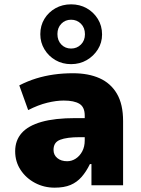

<svg xmlns="http://www.w3.org/2000/svg" viewBox="-20 -855 649 886"><path d="M232 11Q183 11 141.5 -11Q100 -33 75 -71Q50 -109 50 -157Q50 -207 80 -241Q110 -275 171.5 -292.5Q233 -310 328 -310H392V-222H349Q318 -222 295.5 -219Q273 -216 257.5 -210Q242 -204 234.5 -192.5Q227 -181 227 -163Q227 -140 244.5 -125.5Q262 -111 290 -111Q311 -111 329.5 -123Q348 -135 359.5 -156.5Q371 -178 371 -207V-322Q371 -361 346.5 -376Q322 -391 274 -391Q240 -391 198.5 -381Q157 -371 110 -347L69 -461Q108 -481 147 -493Q186 -505 228 -511Q270 -517 317 -517Q388 -517 439.5 -494Q491 -471 519.5 -422.5Q548 -374 548 -296V0H402V-98H395Q378 -63 356.5 -38.5Q335 -14 305.5 -1.5Q276 11 232 11ZM308 -559Q268 -559 236 -577.5Q204 -596 185 -627.5Q166 -659 166 -697Q166 -737 185 -768Q204 -799 236 -817Q268 -835 308 -835Q348 -835 380 -817Q412 -799 431.5 -767.5Q451 -736 451 -696Q451 -658 431.5 -627Q412 -596 380 -577.5Q348 -559 308 -559ZM308 -631Q335 -631 353.5 -649.5Q372 -668 372 -697Q372 -727 353.5 -745.5Q335 -764 308 -764Q281 -764 263 -745.5Q245 -727 245 -698Q245 -668 263 -649.5Q281 -631 308 -631Z"/></svg>

Font: Nunito Sans 7pt SemiCondensed Black
Style: Regular
Weight: 900
Width: 4
Designer: Vernon Adams
Foundry: Vernon Adams
Version: Version 3.101;gftools[0.9.27]